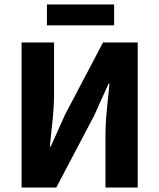

<svg xmlns="http://www.w3.org/2000/svg" viewBox="-20 -843 716 863"><path d="M77 0V-652H223V-422Q223 -364 216 -300Q209 -236 204 -184H208L272 -327L443 -652H599V0H454V-231Q454 -289 460.5 -351Q467 -413 472 -467H468L404 -325L233 0ZM191 -729V-823H493V-729Z"/></svg>

Font: Giro Regular
Style: Bold
Weight: 700
Designer: Paul D. Hunt
Foundry: Adobe Systems Incorporated
Version: Version 1.000;PS 1.0;hotconv 1.0.88;makeotf.lib2.5.647800